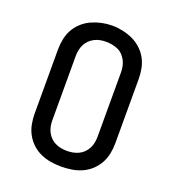

<svg xmlns="http://www.w3.org/2000/svg" viewBox="-136 -852 873 965"><g transform="rotate(20 300.0 -369.0)"><path d="M300 8Q272 8 244 3.5Q216 -1 190 -12.5Q164 -24 143 -43.5Q122 -63 108.5 -87.5Q95 -112 89.5 -140Q84 -168 84 -196V-539Q84 -567 89.5 -595Q95 -623 108.5 -647.5Q122 -672 143.5 -691.5Q165 -711 190.5 -722.5Q216 -734 244 -740Q272 -746 300 -746Q328 -746 356 -740Q384 -734 409.5 -722.5Q435 -711 456.5 -691.5Q478 -672 491.5 -647.5Q505 -623 510.5 -595Q516 -567 516 -539V-196Q516 -168 510.5 -140Q505 -112 491.5 -87.5Q478 -63 457 -43.5Q436 -24 410 -12.5Q384 -1 356 3.5Q328 8 300 8ZM300 -76Q316 -76 332 -79Q348 -82 362.5 -89Q377 -96 388.5 -107.5Q400 -119 407.5 -133.5Q415 -148 418 -164Q421 -180 421 -196V-539Q421 -555 418 -571Q415 -587 407.5 -601.5Q400 -616 388.5 -628Q377 -640 362 -646.5Q347 -653 331 -656Q315 -659 298 -659Q282 -659 266.5 -656Q251 -653 236.5 -645.5Q222 -638 210.5 -626.5Q199 -615 192 -600.5Q185 -586 182 -570.5Q179 -555 179 -539V-196Q179 -180 182 -164Q185 -148 192.5 -133.5Q200 -119 211.5 -107.5Q223 -96 237.5 -89Q252 -82 268 -79Q284 -76 300 -76Z"/></g></svg>

Font: Iosevka Slab Medium Extended
Style: Regular
Weight: 500
Width: 7
Monospace: yes
Designer: Belleve Invis
Foundry: Belleve Invis
Version: Version 11.1.1; ttfautohint (v1.8.3)